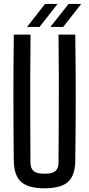

<svg xmlns="http://www.w3.org/2000/svg" viewBox="-20 -982 468 1009"><path d="M214 7.5Q128.5 7.5 91 -26.2Q53.5 -60 52.5 -137Q50.5 -304 50.5 -468.8Q50.5 -633.5 52.5 -800H140.5Q139.5 -689 139 -577Q138.5 -465 139 -352.8Q139.5 -240.5 140 -129Q140 -97 156.8 -83Q173.5 -69 214 -69Q254.5 -69 271 -83Q287.5 -97 287.5 -129Q288 -240.5 288.8 -352.8Q289.5 -465 289.2 -577Q289 -689 287.5 -800H375.5Q378 -633.5 378 -468.8Q378 -304 375.5 -137Q375 -60 337.5 -26.2Q300 7.5 214 7.5ZM122 -840.5 217 -961.5H282.5L188 -840.5ZM245 -840.5 340.5 -961.5H407L312 -840.5Z"/></svg>

Font: Big Shoulders Text Thin Medium
Style: Regular
Weight: 500
Version: Version 2.002